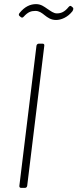

<svg xmlns="http://www.w3.org/2000/svg" viewBox="-20 -912 376 932"><path d="M252 -815C276 -815 308 -827 332 -858C337 -867 337 -873 333 -876L327 -881C323 -885 318 -884 313 -878C293 -853 275 -847 256 -847C240 -847 227 -858 210 -869C194 -880 179 -892 155 -892C127 -892 100 -880 75 -849C71 -844 70 -839 74 -835L81 -829C86 -825 91 -826 95 -831C116 -854 131 -859 152 -859C170 -859 182 -850 197 -838C211 -827 227 -815 252 -815ZM82 0H101C107 0 111 -4 112 -10L195 -690C196 -696 193 -700 187 -700H168C163 -700 158 -696 157 -690L74 -10C73 -4 77 0 82 0Z"/></svg>

Font: Barlow ExtraLight
Style: Italic
Weight: 275
Italic angle: -7°
Designer: Jeremy Tribby
Foundry: Tribby Type
Version: Version 1.422;hotconv 1.0.109;makeotfexe 2.5.65596